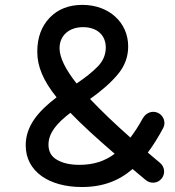

<svg xmlns="http://www.w3.org/2000/svg" viewBox="-20 -727 716 787"><path d="M85.4 -131.3C85.4 -23.9 181.2 39.6 315.9 39.6C401.4 39.6 467.3 14.2 523.4 -34.2C540 -20 558.1 -4.9 577.6 11.2C597.2 27.3 626.5 24.9 642.1 5.4C658.2 -13.7 655.8 -43 636.2 -59.1C618.7 -73.7 602.1 -87.9 585.9 -101.6C607.9 -130.9 629.4 -165.5 649.4 -203.1C661.1 -226.1 649.9 -254.4 627 -264.6C604 -274.9 578.6 -265.1 565.4 -242.2C549.3 -212.9 532.2 -186 514.6 -163.1C449.7 -220.2 394 -273.9 349.1 -321.3C397.5 -355.5 435.5 -389.2 463.4 -422.9C491.2 -456.1 505.4 -494.1 505.4 -536.6C505.4 -635.3 426.3 -707 317.9 -707C262.2 -707 217.3 -689.5 183.6 -654.3C149.9 -619.1 132.8 -572.8 132.8 -515.1C132.8 -454.6 156.7 -397 211.9 -328.1C134.3 -269 85.4 -209 85.4 -131.3ZM224.1 -529.3C224.1 -581.5 263.2 -615.7 320.3 -615.7C378.4 -615.7 413.6 -582.5 413.6 -532.2C413.6 -502.4 402.3 -476.6 380.4 -454.1C357.9 -431.2 329.1 -408.2 293.9 -384.8C249 -441.9 224.1 -490.7 224.1 -529.3ZM178.7 -133.8C178.7 -183.1 214.4 -223.1 268.6 -264.6C315.4 -215.8 375.5 -161.1 450.2 -96.7C410.6 -66.9 363.8 -51.3 305.7 -51.3C268.1 -51.3 237.3 -58.1 213.9 -71.8C190.4 -85 178.7 -106 178.7 -133.8Z"/></svg>

Font: Mikhak Medium
Style: Regular
Weight: 500
Designer: Amin Abedi
Version: Version 3.2